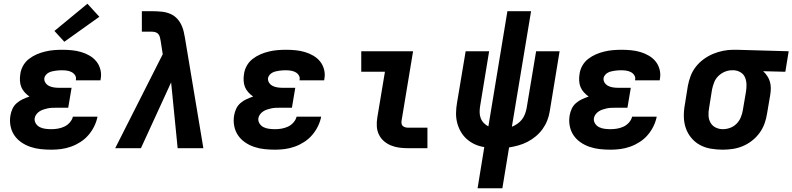

<svg xmlns="http://www.w3.org/2000/svg" viewBox="-20 -795 4251 1030"><path d="M256 8Q227 8 198.5 5Q170 2 143.5 -7Q117 -16 94.5 -31.5Q72 -47 57 -69Q42 -91 36.5 -119Q31 -147 36 -176Q39 -194 47 -211.5Q55 -229 70 -242Q85 -255 102.5 -263Q120 -271 138 -277Q124 -287 112.5 -299.5Q101 -312 94.5 -327.5Q88 -343 87 -361.5Q86 -380 89 -398Q92 -421 104 -442.5Q116 -464 135.5 -479Q155 -494 177 -503.5Q199 -513 222 -518.5Q245 -524 268 -526Q291 -528 314 -528Q340 -528 365.5 -525.5Q391 -523 415 -516Q439 -509 460.5 -496.5Q482 -484 497 -465.5Q512 -447 518.5 -422Q525 -397 520 -371Q520 -369 519.5 -367.5Q519 -366 519 -364H387Q387 -365 387 -365.5Q387 -366 387 -366Q390 -380 383 -391Q376 -402 364.5 -408Q353 -414 340 -416Q327 -418 314 -418Q305 -418 295.5 -417.5Q286 -417 277 -415.5Q268 -414 259 -412Q250 -410 241.5 -405.5Q233 -401 226.5 -393.5Q220 -386 218 -377Q216 -363 223.5 -351.5Q231 -340 243 -334Q255 -328 269 -326Q283 -324 297 -324H364L346 -217H280Q269 -217 257.5 -216.5Q246 -216 235 -213.5Q224 -211 213 -207.5Q202 -204 192 -197.5Q182 -191 175 -181.5Q168 -172 166 -161Q164 -145 172.5 -132Q181 -119 194.5 -112.5Q208 -106 224 -104Q240 -102 256 -102Q273 -102 290.5 -105Q308 -108 324.5 -115.5Q341 -123 354 -137.5Q367 -152 371 -169H503Q498 -143 485.5 -117.5Q473 -92 454.5 -70.5Q436 -49 412 -33.5Q388 -18 361.5 -8.5Q335 1 308.5 4.5Q282 8 256 8ZM325 -571 272 -629 449 -775 513 -705Z M598 0 853 -504 842 -575Q840 -585 838 -594.5Q836 -604 830 -611.5Q824 -619 814.5 -622Q805 -625 795 -625H741V-735H795Q820 -735 846 -732.5Q872 -730 894 -720.5Q916 -711 932 -693Q948 -675 957 -652Q963 -638 966 -623Q969 -608 972 -593L1071 0H933L898 -353L736 0Z M1456 8Q1427 8 1398.5 5Q1370 2 1343.5 -7Q1317 -16 1294.5 -31.5Q1272 -47 1257 -69Q1242 -91 1236.5 -119Q1231 -147 1236 -176Q1239 -194 1247 -211.5Q1255 -229 1270 -242Q1285 -255 1302.5 -263Q1320 -271 1338 -277Q1324 -287 1312.5 -299.5Q1301 -312 1294.5 -327.5Q1288 -343 1287 -361.5Q1286 -380 1289 -398Q1292 -421 1304 -442.5Q1316 -464 1335.5 -479Q1355 -494 1377 -503.5Q1399 -513 1422 -518.5Q1445 -524 1468 -526Q1491 -528 1514 -528Q1540 -528 1565.5 -525.5Q1591 -523 1615 -516Q1639 -509 1660.5 -496.5Q1682 -484 1697 -465.5Q1712 -447 1718.5 -422Q1725 -397 1720 -371Q1720 -369 1719.5 -367.5Q1719 -366 1719 -364H1587Q1587 -365 1587 -365.5Q1587 -366 1587 -366Q1590 -380 1583 -391Q1576 -402 1564.5 -408Q1553 -414 1540 -416Q1527 -418 1514 -418Q1505 -418 1495.5 -417.5Q1486 -417 1477 -415.5Q1468 -414 1459 -412Q1450 -410 1441.5 -405.5Q1433 -401 1426.5 -393.5Q1420 -386 1418 -377Q1416 -363 1423.5 -351.5Q1431 -340 1443 -334Q1455 -328 1469 -326Q1483 -324 1497 -324H1564L1546 -217H1480Q1469 -217 1457.5 -216.5Q1446 -216 1435 -213.5Q1424 -211 1413 -207.5Q1402 -204 1392 -197.5Q1382 -191 1375 -181.5Q1368 -172 1366 -161Q1364 -145 1372.5 -132Q1381 -119 1394.5 -112.5Q1408 -106 1424 -104Q1440 -102 1456 -102Q1473 -102 1490.5 -105Q1508 -108 1524.5 -115.5Q1541 -123 1554 -137.5Q1567 -152 1571 -169H1703Q1698 -143 1685.5 -117.5Q1673 -92 1654.5 -70.5Q1636 -49 1612 -33.5Q1588 -18 1561.5 -8.5Q1535 1 1508.5 4.5Q1482 8 1456 8Z M2169 0Q2145 0 2122 -3Q2099 -6 2078 -14.5Q2057 -23 2040 -37.5Q2023 -52 2013 -72.5Q2003 -93 2001.5 -116.5Q2000 -140 2004 -164L2045 -410H1918V-520H2196L2134 -146Q2133 -138 2134.5 -130.5Q2136 -123 2141.5 -118.5Q2147 -114 2154.5 -112Q2162 -110 2169 -110H2273V0Z M2542 215 2578 -6Q2551 -10 2527 -21Q2503 -32 2484 -49Q2465 -66 2452 -88.5Q2439 -111 2432.5 -136.5Q2426 -162 2426.5 -189.5Q2427 -217 2432 -245L2478 -520H2604L2556 -228Q2553 -211 2553 -194Q2553 -177 2558.5 -162Q2564 -147 2575 -135.5Q2586 -124 2600 -117L2702 -735H2829L2726 -115Q2741 -121 2755.5 -131Q2770 -141 2780 -154Q2790 -167 2796 -182.5Q2802 -198 2805 -214L2856 -520H2982L2929 -197Q2925 -172 2915.5 -148Q2906 -124 2890.5 -102.5Q2875 -81 2854 -63.5Q2833 -46 2809.5 -34Q2786 -22 2761 -15Q2736 -8 2711 -4L2675 215Z M3256 8Q3227 8 3198.5 5Q3170 2 3143.5 -7Q3117 -16 3094.5 -31.5Q3072 -47 3057 -69Q3042 -91 3036.5 -119Q3031 -147 3036 -176Q3039 -194 3047 -211.5Q3055 -229 3070 -242Q3085 -255 3102.5 -263Q3120 -271 3138 -277Q3124 -287 3112.5 -299.5Q3101 -312 3094.5 -327.5Q3088 -343 3087 -361.5Q3086 -380 3089 -398Q3092 -421 3104 -442.5Q3116 -464 3135.5 -479Q3155 -494 3177 -503.5Q3199 -513 3222 -518.5Q3245 -524 3268 -526Q3291 -528 3314 -528Q3340 -528 3365.5 -525.5Q3391 -523 3415 -516Q3439 -509 3460.5 -496.5Q3482 -484 3497 -465.5Q3512 -447 3518.5 -422Q3525 -397 3520 -371Q3520 -369 3519.5 -367.5Q3519 -366 3519 -364H3387Q3387 -365 3387 -365.5Q3387 -366 3387 -366Q3390 -380 3383 -391Q3376 -402 3364.5 -408Q3353 -414 3340 -416Q3327 -418 3314 -418Q3305 -418 3295.5 -417.5Q3286 -417 3277 -415.5Q3268 -414 3259 -412Q3250 -410 3241.5 -405.5Q3233 -401 3226.5 -393.5Q3220 -386 3218 -377Q3216 -363 3223.5 -351.5Q3231 -340 3243 -334Q3255 -328 3269 -326Q3283 -324 3297 -324H3364L3346 -217H3280Q3269 -217 3257.5 -216.5Q3246 -216 3235 -213.5Q3224 -211 3213 -207.5Q3202 -204 3192 -197.5Q3182 -191 3175 -181.5Q3168 -172 3166 -161Q3164 -145 3172.5 -132Q3181 -119 3194.5 -112.5Q3208 -106 3224 -104Q3240 -102 3256 -102Q3273 -102 3290.5 -105Q3308 -108 3324.5 -115.5Q3341 -123 3354 -137.5Q3367 -152 3371 -169H3503Q3498 -143 3485.5 -117.5Q3473 -92 3454.5 -70.5Q3436 -49 3412 -33.5Q3388 -18 3361.5 -8.5Q3335 1 3308.5 4.5Q3282 8 3256 8Z M3857 8Q3824 8 3792.5 2.5Q3761 -3 3734.5 -17.5Q3708 -32 3688.5 -55.5Q3669 -79 3659 -108Q3649 -137 3648.5 -169.5Q3648 -202 3654 -234L3670 -334Q3675 -361 3685 -387.5Q3695 -414 3713 -437Q3731 -460 3755 -477.5Q3779 -495 3805.5 -506Q3832 -517 3859.5 -522.5Q3887 -528 3914 -528Q3918 -528 3922.5 -528Q3927 -528 3931 -528L4211 -520L4193 -410L4074 -413Q4086 -402 4095.5 -388Q4105 -374 4110 -357.5Q4115 -341 4115 -322.5Q4115 -304 4112 -286L4095 -186Q4091 -159 4081.5 -132.5Q4072 -106 4055 -82.5Q4038 -59 4014.5 -40.5Q3991 -22 3964.5 -11Q3938 0 3910.5 4Q3883 8 3857 8ZM3858 -102Q3877 -102 3896.5 -109Q3916 -116 3931 -131Q3946 -146 3954 -165.5Q3962 -185 3965 -204L3982 -304Q3985 -323 3984.5 -342.5Q3984 -362 3977 -379Q3970 -396 3954.5 -406Q3939 -416 3919 -418H3913Q3911 -418 3909.5 -418Q3908 -418 3906 -418Q3887 -418 3868 -410Q3849 -402 3834 -387.5Q3819 -373 3811.5 -354Q3804 -335 3800 -316L3784 -216Q3780 -195 3781 -174.5Q3782 -154 3791.5 -137Q3801 -120 3819 -111Q3837 -102 3858 -102Z"/></svg>

Font: Iosevka SS04 XBd Ex Obl
Style: Regular
Weight: 800
Width: 7
Italic angle: -9°
Monospace: yes
Designer: Belleve Invis
Foundry: Belleve Invis
Version: Version 19.0.0; ttfautohint (v1.8.4)